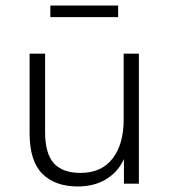

<svg xmlns="http://www.w3.org/2000/svg" viewBox="-20 -664 610 694"><path d="M261 10Q179 10 133 -36Q87 -82 87 -182V-470H143V-187Q143 -109 174.5 -74Q206 -39 271 -39Q347 -39 387 -91Q427 -143 427 -231V-470H482V0H428V-89Q407 -43 364 -16.5Q321 10 261 10ZM162 -602V-644H407V-602Z"/></svg>

Font: Gantari Light
Style: Regular
Weight: 300
Designer: Anugrah Pasau
Foundry: Lafontype
Version: Version 1.000; ttfautohint (v1.8.3)